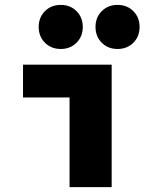

<svg xmlns="http://www.w3.org/2000/svg" viewBox="-20 -764 640 784"><path d="M264 0V-366H74V-500H436V0ZM292.5 -589.5Q267 -564 228 -564Q189 -564 163.5 -589.5Q138 -615 138 -654Q138 -693 163.5 -718.5Q189 -744 228 -744Q267 -744 292.5 -718.5Q318 -693 318 -654Q318 -615 292.5 -589.5ZM524.5 -589.5Q499 -564 460 -564Q421 -564 395.5 -589.5Q370 -615 370 -654Q370 -693 395.5 -718.5Q421 -744 460 -744Q499 -744 524.5 -718.5Q550 -693 550 -654Q550 -615 524.5 -589.5Z"/></svg>

Font: TypoPRO Source Code Pro
Style: Regular
Weight: 900
Monospace: yes
Designer: Paul D. Hunt, Teo Tuominen
Foundry: Adobe Systems Incorporated
Version: Version 2.010;PS 1.0;hotconv 1.0.84;makeotf.lib2.5.63406